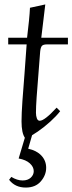

<svg xmlns="http://www.w3.org/2000/svg" viewBox="-20 -610 326 865"><path d="M95 15Q85 2 81 -17.5Q77 -37 77 -63Q77 -98 81 -155Q85 -212 90.5 -279Q96 -346 100 -410H17V-440H102Q107 -481 110.5 -516Q114 -551 115 -575L184 -590Q181 -562 176 -523Q171 -484 166 -440H286V-410H192Q175 -410 169 -403.5Q163 -397 161 -378Q157 -322 152.5 -268.5Q148 -215 145 -171.5Q142 -128 142 -102Q142 -88 146 -77Q150 -66 159 -66Q181 -66 235 -125L251 -109Q234 -87 207 -62.5Q180 -38 150.5 -17.5Q121 3 95 15ZM107 60Q145 68 166.5 91Q188 114 188 146Q188 179 164 207Q140 235 96 235Q48 235 21 200L31 187Q57 203 82 203Q105 203 118.5 190.5Q132 178 132 161Q132 142 114.5 126Q97 110 64 104L99 -13H128Z"/></svg>

Font: Bona Nova SC
Style: Italic
Weight: 400
Italic angle: -4°
Designer: Mateusz Machalski
Foundry: Capitalics
Version: Version 4.001; ttfautohint (v1.8.4.7-5d5b)